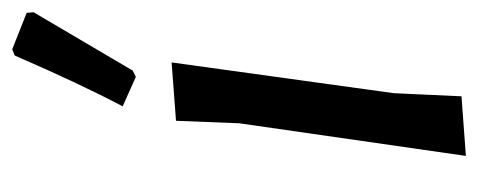

<svg xmlns="http://www.w3.org/2000/svg" viewBox="-248 -510 763 306"><g transform="rotate(-90 133.0 -357.5)"><path d="M197 -715 207 -719 265 -696 266 -685Q238 -637 173 -527L163 -522L116 -543Q151 -609 197 -715ZM186 -465 137 -111 132 -3 37 4 89 -357 93 -458Z"/></g></svg>

Font: Alegreya Sans SC Medium
Style: Italic
Weight: 500
Italic angle: -7°
Designer: Juan Pablo del Peral
Foundry: Huerta Tipografica
Version: Version 2.007